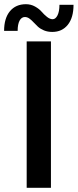

<svg xmlns="http://www.w3.org/2000/svg" viewBox="-56 -894 370 914"><path d="M71 0V-697H186.5V0ZM-36.5 -747Q-36.5 -807 -8.8 -840.5Q19 -874 67.5 -874Q91 -874 111 -862.8Q131 -851.5 142.2 -838.2Q153.5 -825 167.5 -813.8Q181.5 -802.5 194.5 -802.5Q208.5 -802.5 217.8 -821Q227 -839.5 227 -871H294Q294 -810 266.8 -776Q239.5 -742 193 -742Q171 -742 153.5 -749.2Q136 -756.5 124.5 -767Q113 -777.5 103.5 -788Q94 -798.5 83.8 -805.8Q73.5 -813 62.5 -813Q46.5 -813 37.2 -795.8Q28 -778.5 28 -747Z"/></svg>

Font: HK Grotesk SemiBold
Style: Regular
Weight: 600
Designer: Alfredo Marco Pradil
Foundry: Hanken Design Co.
Version: Version 3.001;FEAKit 1.0